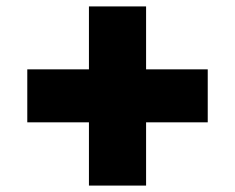

<svg xmlns="http://www.w3.org/2000/svg" viewBox="-20 -572 732 598"><path d="M65 -191H627V-356H65ZM257 -552V6H435V-552Z"/></svg>

Font: Jost ExtraBold
Style: Regular
Weight: 800
Version: Version 3.710